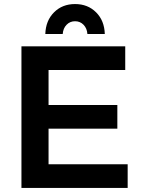

<svg xmlns="http://www.w3.org/2000/svg" viewBox="-20 -929 701 949"><path d="M86 -700H599V-583H220V-410H560V-293H220V-117H611V0H86ZM204 -761Q206 -827 247 -868Q288 -909 351 -909Q414 -909 455 -868Q496 -827 498 -761H412Q410 -789 393 -806.5Q376 -824 351 -824Q326 -824 309 -806.5Q292 -789 290 -761Z"/></svg>

Font: Montserrat arm2 Medium
Style: Regular
Weight: 500
Designer: Julieta Ulanovsky
Foundry: Julieta Ulanovsky
Version: Version 6.000